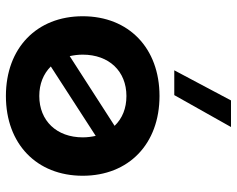

<svg xmlns="http://www.w3.org/2000/svg" viewBox="-96 -696 802 650"><g transform="rotate(90 305.0 -371.0)"><path d="M305 -510C143 -510 35 -406 35 -250C35 -94 143 10 305 10C467 10 575 -94 575 -250C575 -406 467 -510 305 -510ZM305 -103C264 -103 230 -117 205 -142L440 -294C443 -280 445 -266 445 -250C445 -162 389 -103 305 -103ZM218 -560H302L410 -752H320ZM165 -250C165 -339 221 -398 305 -398C347 -398 381 -384 406 -358L170 -206C167 -220 165 -234 165 -250Z"/></g></svg>

Font: Goli SemiBold
Style: Regular
Weight: 600
Designer: jaikishan Patel
Foundry: MagicType
Version: Version 1.000;Glyphs 3.2 (3242)